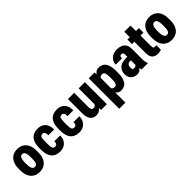

<svg xmlns="http://www.w3.org/2000/svg" viewBox="203 -1856 3256 3256"><g transform="rotate(-45 1831.5 -228.0)"><path d="M31.2 -243.2V-284.7Q31.2 -347.2 46.6 -394.5Q62 -441.9 90.3 -473.6Q118.7 -505.4 158.4 -521.7Q198.2 -538.1 247.1 -538.1Q296.9 -538.1 336.7 -521.7Q376.5 -505.4 404.8 -473.6Q433.1 -441.9 448.5 -394.5Q463.9 -347.2 463.9 -284.7V-243.2Q463.9 -181.2 448.5 -133.8Q433.1 -86.4 404.8 -54.4Q376.5 -22.5 336.7 -6.3Q296.9 9.8 248 9.8Q198.7 9.8 158.9 -6.3Q119.1 -22.5 90.6 -54.4Q62 -86.4 46.6 -133.8Q31.2 -181.2 31.2 -243.2ZM180.2 -284.7V-243.2Q180.2 -208 184.8 -182.6Q189.5 -157.2 198.2 -141.1Q207 -125 219.5 -117.7Q231.9 -110.4 248 -110.4Q266.6 -110.4 279.5 -117.7Q292.5 -125 300.3 -141.1Q308.1 -157.2 311.8 -182.6Q315.4 -208 315.4 -243.2V-284.7Q315.4 -319.3 310.8 -344.5Q306.2 -369.6 297.6 -385.7Q289.1 -401.9 276.1 -409.7Q263.2 -417.5 247.1 -417.5Q231.4 -417.5 219 -409.7Q206.5 -401.9 198 -385.7Q189.5 -369.6 184.8 -344.5Q180.2 -319.3 180.2 -284.7Z M735.4 -110.4Q752.9 -110.4 764.9 -117.2Q776.9 -124 783 -140.6Q789.1 -157.2 788.6 -185.5H928.2Q928.7 -123 903.3 -79.3Q877.9 -35.6 835.2 -12.9Q792.5 9.8 738.3 9.8Q685.1 9.8 645.3 -6.8Q605.5 -23.4 579.1 -55.4Q552.7 -87.4 539.8 -134.3Q526.9 -181.2 526.9 -242.2V-286.1Q526.9 -346.7 539.8 -393.8Q552.7 -440.9 579.1 -472.9Q605.5 -504.9 645 -521.5Q684.6 -538.1 737.8 -538.1Q794.9 -538.1 837.6 -514.9Q880.4 -491.7 904.5 -445.3Q928.7 -398.9 928.2 -328.6H788.6Q789.1 -358.9 783.7 -378.4Q778.3 -397.9 766.4 -407.7Q754.4 -417.5 734.4 -417.5Q713.9 -417.5 701.9 -409.4Q689.9 -401.4 684.3 -385Q678.7 -368.7 677 -344Q675.3 -319.3 675.3 -286.1V-242.2Q675.3 -208 677 -183.1Q678.7 -158.2 684.6 -142.1Q690.4 -126 702.4 -118.2Q714.4 -110.4 735.4 -110.4Z M1194.8 -110.4Q1212.4 -110.4 1224.4 -117.2Q1236.3 -124 1242.4 -140.6Q1248.5 -157.2 1248 -185.5H1387.7Q1388.2 -123 1362.8 -79.3Q1337.4 -35.6 1294.7 -12.9Q1252 9.8 1197.8 9.8Q1144.5 9.8 1104.7 -6.8Q1064.9 -23.4 1038.6 -55.4Q1012.2 -87.4 999.3 -134.3Q986.3 -181.2 986.3 -242.2V-286.1Q986.3 -346.7 999.3 -393.8Q1012.2 -440.9 1038.6 -472.9Q1064.9 -504.9 1104.5 -521.5Q1144 -538.1 1197.3 -538.1Q1254.4 -538.1 1297.1 -514.9Q1339.8 -491.7 1364 -445.3Q1388.2 -398.9 1387.7 -328.6H1248Q1248.5 -358.9 1243.2 -378.4Q1237.8 -397.9 1225.8 -407.7Q1213.9 -417.5 1193.8 -417.5Q1173.3 -417.5 1161.4 -409.4Q1149.4 -401.4 1143.8 -385Q1138.2 -368.7 1136.5 -344Q1134.8 -319.3 1134.8 -286.1V-242.2Q1134.8 -208 1136.5 -183.1Q1138.2 -158.2 1144 -142.1Q1149.9 -126 1161.9 -118.2Q1173.8 -110.4 1194.8 -110.4Z M1714.8 -127.4V-528.3H1863.8V0H1724.6ZM1730.5 -235.8 1769 -236.8Q1769 -183.6 1758.5 -138.4Q1748 -93.3 1727.5 -60.1Q1707 -26.9 1676.8 -8.5Q1646.5 9.8 1606.4 9.8Q1573.7 9.8 1546.6 -1.2Q1519.5 -12.2 1499.8 -35.9Q1480 -59.6 1469.2 -96.9Q1458.5 -134.3 1458.5 -186.5V-528.3H1606.9V-185.5Q1606.9 -166 1610.1 -152.1Q1613.3 -138.2 1619.4 -128.9Q1625.5 -119.6 1634.3 -115.5Q1643.1 -111.3 1654.3 -111.3Q1683.6 -111.3 1700.2 -127.7Q1716.8 -144 1723.6 -172.1Q1730.5 -200.2 1730.5 -235.8Z M2104.5 -426.8V203.1H1956.5V-528.3H2094.2ZM2373.5 -285.6V-244.1Q2373.5 -182.1 2362.8 -134.8Q2352.1 -87.4 2330.6 -54.9Q2309.1 -22.5 2276.9 -6.3Q2244.6 9.8 2202.1 9.8Q2163.1 9.8 2135.7 -9.8Q2108.4 -29.3 2090.1 -63.7Q2071.8 -98.1 2060.8 -143.3Q2049.8 -188.5 2043.5 -239.3V-284.2Q2049.8 -338.4 2060.3 -384.8Q2070.8 -431.2 2089.4 -465.6Q2107.9 -500 2135.3 -519Q2162.6 -538.1 2201.7 -538.1Q2244.6 -538.1 2276.9 -522.9Q2309.1 -507.8 2330.6 -476.8Q2352.1 -445.8 2362.8 -398.4Q2373.5 -351.1 2373.5 -285.6ZM2225.1 -244.1V-285.6Q2225.1 -322.3 2221.9 -347.7Q2218.8 -373 2211.2 -388.4Q2203.6 -403.8 2191.4 -410.6Q2179.2 -417.5 2160.6 -417.5Q2141.6 -417.5 2127.9 -409.9Q2114.3 -402.3 2106 -387.7Q2097.7 -373 2094 -351.3Q2090.3 -329.6 2090.8 -300.8V-222.2Q2090.3 -189.5 2096.4 -164.3Q2102.5 -139.2 2118.2 -124.8Q2133.8 -110.4 2161.6 -110.4Q2180.2 -110.4 2192.6 -117.9Q2205.1 -125.5 2212.2 -141.8Q2219.2 -158.2 2222.2 -183.6Q2225.1 -209 2225.1 -244.1Z M2677.7 -127.4V-365.2Q2677.7 -388.7 2673.3 -401.6Q2668.9 -414.6 2659.7 -420.4Q2650.4 -426.3 2635.3 -426.3Q2620.6 -426.3 2610.8 -419.7Q2601.1 -413.1 2596.9 -400.1Q2592.8 -387.2 2592.8 -367.7H2443.8Q2443.8 -403.3 2457.5 -434.3Q2471.2 -465.3 2497.1 -488.8Q2522.9 -512.2 2559.3 -525.1Q2595.7 -538.1 2641.1 -538.1Q2694.3 -538.1 2736.3 -520.5Q2778.3 -502.9 2802.7 -464.6Q2827.1 -426.3 2827.1 -363.8V-130.9Q2827.1 -82.5 2832.3 -55.4Q2837.4 -28.3 2846.7 -8.3V0H2697.8Q2687.5 -23.4 2682.6 -57.6Q2677.7 -91.8 2677.7 -127.4ZM2695.3 -322.8 2695.8 -237.8H2649.9Q2632.3 -237.8 2619.9 -231Q2607.4 -224.1 2599.1 -212.6Q2590.8 -201.2 2586.9 -186.5Q2583 -171.9 2583 -155.8Q2583 -135.7 2588.1 -124.3Q2593.3 -112.8 2602.1 -107.9Q2610.8 -103 2622.6 -103Q2643.1 -103 2657.5 -111.6Q2671.9 -120.1 2678.7 -132.3Q2685.5 -144.5 2682.6 -153.8L2707.5 -95.2Q2700.2 -77.1 2691.2 -58.8Q2682.1 -40.5 2668.7 -24.9Q2655.3 -9.3 2635.7 0.2Q2616.2 9.8 2587.9 9.8Q2545.9 9.8 2511 -8.3Q2476.1 -26.4 2455.3 -61.5Q2434.6 -96.7 2434.6 -147Q2434.6 -185.5 2446.8 -217.8Q2459 -250 2484.4 -273.4Q2509.8 -296.9 2550.5 -309.8Q2591.3 -322.8 2648.4 -322.8Z M3159.7 -528.3V-419.4H2884.8V-528.3ZM2941.4 -659.2H3089.8V-167Q3089.8 -145.5 3093.5 -133.8Q3097.2 -122.1 3106.4 -117.4Q3115.7 -112.8 3131.3 -112.8Q3142.6 -112.8 3150.6 -113.8Q3158.7 -114.7 3164.1 -116.2L3163.1 -3.9Q3146 2.4 3126.7 6.1Q3107.4 9.8 3083.5 9.8Q3039.1 9.8 3007.6 -6.3Q2976.1 -22.5 2958.7 -57.6Q2941.4 -92.8 2941.4 -149.4Z M3198.7 -243.2V-284.7Q3198.7 -347.2 3214.1 -394.5Q3229.5 -441.9 3257.8 -473.6Q3286.1 -505.4 3325.9 -521.7Q3365.7 -538.1 3414.6 -538.1Q3464.4 -538.1 3504.2 -521.7Q3543.9 -505.4 3572.3 -473.6Q3600.6 -441.9 3616 -394.5Q3631.3 -347.2 3631.3 -284.7V-243.2Q3631.3 -181.2 3616 -133.8Q3600.6 -86.4 3572.3 -54.4Q3543.9 -22.5 3504.2 -6.3Q3464.4 9.8 3415.5 9.8Q3366.2 9.8 3326.4 -6.3Q3286.6 -22.5 3258.1 -54.4Q3229.5 -86.4 3214.1 -133.8Q3198.7 -181.2 3198.7 -243.2ZM3347.7 -284.7V-243.2Q3347.7 -208 3352.3 -182.6Q3356.9 -157.2 3365.7 -141.1Q3374.5 -125 3387 -117.7Q3399.4 -110.4 3415.5 -110.4Q3434.1 -110.4 3447 -117.7Q3460 -125 3467.8 -141.1Q3475.6 -157.2 3479.2 -182.6Q3482.9 -208 3482.9 -243.2V-284.7Q3482.9 -319.3 3478.3 -344.5Q3473.6 -369.6 3465.1 -385.7Q3456.5 -401.9 3443.6 -409.7Q3430.7 -417.5 3414.6 -417.5Q3398.9 -417.5 3386.5 -409.7Q3374 -401.9 3365.5 -385.7Q3356.9 -369.6 3352.3 -344.5Q3347.7 -319.3 3347.7 -284.7Z"/></g></svg>

Font: Roboto Condensed ExtraBold
Style: Regular
Weight: 800
Designer: Christian Robertson
Foundry: Google
Version: Version 3.008; 2023